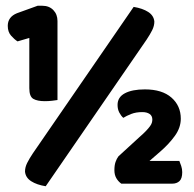

<svg xmlns="http://www.w3.org/2000/svg" viewBox="-20 -641 676 668"><path d="M180 -293Q174 -292 161.5 -290.5Q149 -289 136 -289Q110 -289 96 -297Q82 -305 82 -334V-509L41 -497Q30 -504 18.5 -517Q7 -530 7 -551Q7 -582 39 -595L111 -621H127Q151 -621 165.5 -606Q180 -591 180 -568ZM445 -617Q476 -612 495.5 -599.5Q515 -587 517 -566Q517 -551 509.5 -536Q502 -521 490 -503L139 7Q108 2 88.5 -10.5Q69 -23 67 -44Q67 -59 74.5 -74Q82 -89 94 -107ZM484 -330Q544 -330 576.5 -301.5Q609 -273 609 -228Q609 -197 588.5 -168.5Q568 -140 538 -114L500 -81H604Q607 -74 610.5 -63.5Q614 -53 614 -42Q614 -20 604.5 -11Q595 -2 579 -2H402Q391 -10 384.5 -21.5Q378 -33 378 -49Q378 -66 382 -77.5Q386 -89 392 -97L464 -163Q479 -176 488 -185.5Q497 -195 502 -202Q507 -209 508.5 -214.5Q510 -220 510 -225Q510 -238 500.5 -244.5Q491 -251 475 -251Q453 -251 436.5 -244.5Q420 -238 409 -231Q401 -238 395 -249.5Q389 -261 389 -276Q389 -303 414.5 -316.5Q440 -330 484 -330Z"/></svg>

Font: Baloo Bhai
Style: Regular
Weight: 400
Designer: Supriya Tembe, Noopur Datye and Ek Type
Foundry: Ek Type
Version: Version 1.100;PS 1.000;hotconv 1.0.88;makeotf.lib2.5.647800;